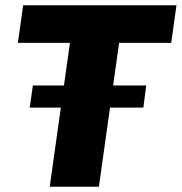

<svg xmlns="http://www.w3.org/2000/svg" viewBox="-20 -710 691 730"><path d="M536 -385 525 -301H93L105 -385ZM453 -690 356 0H169L266 -690ZM651 -690 631 -547H48L68 -690Z"/></svg>

Font: Exo 2 ExtraBold
Style: Italic
Weight: 800
Italic angle: -8°
Designer: Natanael Gama
Foundry: Natanael Gama
Version: Version 2.010